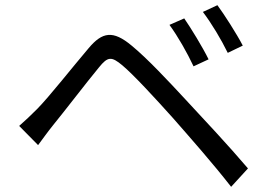

<svg xmlns="http://www.w3.org/2000/svg" viewBox="-20 -749 1040 741"><path d="M691 -678 634 -653C667 -608 702 -546 727 -493L785 -520C762 -567 716 -642 691 -678ZM819 -729 763 -703C797 -658 833 -598 859 -545L917 -573C893 -619 845 -694 819 -729ZM54 -263 127 -189C142 -209 164 -240 185 -266C230 -321 314 -431 362 -489C396 -531 410 -532 452 -497C495 -461 578 -371 647 -294C711 -221 802 -118 872 -28L937 -99C864 -185 762 -294 695 -366C631 -435 549 -523 488 -573C416 -633 375 -626 322 -563C259 -489 172 -378 124 -329C98 -303 79 -285 54 -263Z"/></svg>

Font: Source Han Sans KR Regular
Style: Regular
Weight: 400
Designer: Ryoko NISHIZUKA (kana & ideographs); Paul D. Hunt (Latin, Greek & Cyrillic); Wenlong ZHANG (bopomofo); Sandoll Communica
Foundry: Adobe Systems Incorporated
Version: Version 1.004;PS 1.004;hotconv 1.0.82;makeotf.lib2.5.63406